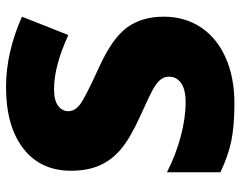

<svg xmlns="http://www.w3.org/2000/svg" viewBox="-98 -666 774 617"><g transform="rotate(-90 288.5 -357.0)"><path d="M543.9 -216.8Q543.9 -150.4 510.3 -98.9Q476.6 -47.4 413.1 -18.8Q349.6 9.8 264.2 9.8Q192.9 9.8 144.5 -0.2Q96.2 -10.3 43.9 -35.2V-207Q99.1 -178.7 158.7 -162.8Q218.3 -147 268.1 -147Q311 -147 331.1 -161.9Q351.1 -176.8 351.1 -200.2Q351.1 -214.8 343 -225.8Q335 -236.8 317.1 -248Q299.3 -259.3 222.2 -293.9Q152.3 -325.7 117.4 -355.5Q82.5 -385.3 65.7 -423.8Q48.8 -462.4 48.8 -515.1Q48.8 -613.8 120.6 -668.9Q192.4 -724.1 317.9 -724.1Q428.7 -724.1 543.9 -672.9L484.9 -523.9Q384.8 -569.8 312 -569.8Q274.4 -569.8 257.3 -556.6Q240.2 -543.5 240.2 -523.9Q240.2 -502.9 262 -486.3Q283.7 -469.7 379.9 -425.8Q472.2 -384.3 508.1 -336.7Q543.9 -289.1 543.9 -216.8Z"/></g></svg>

Font: OpenSansExtrabold
Style: Regular
Weight: 800
Foundry: Ascender Corporation
Version: Version 1.10